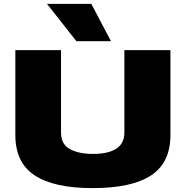

<svg xmlns="http://www.w3.org/2000/svg" viewBox="-20 -958 955 988"><path d="M59 -263V-700H294V-276Q294 -216 339 -191Q384 -166 459 -166Q537 -166 578.5 -193Q620 -220 620 -276V-700H857V-263Q857 -121 757.5 -55.5Q658 10 457 10Q258 10 158.5 -55.5Q59 -121 59 -263ZM373 -746 222 -938H450L551 -746Z"/></svg>

Font: Georama Extended ExtraBold
Style: Regular
Weight: 800
Width: 7
Designer: Jean-Baptiste Levee
Foundry: Production Type
Version: Version 1.000